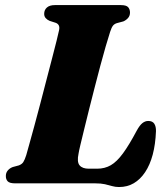

<svg xmlns="http://www.w3.org/2000/svg" viewBox="-20 -720 660 754"><path d="M353.5 0H39Q17.5 0 10 -8.2Q2.5 -16.5 3 -29.5Q3 -41.5 10.5 -50.5Q18 -59.5 30 -64L54 -70.5Q66 -75 71.5 -83.5Q77 -92 83 -110.5Q87 -124 95.2 -154.2Q103.5 -184.5 114.8 -225.2Q126 -266 138 -312.2Q150 -358.5 162 -404.5Q174 -450.5 184.5 -490.8Q195 -531 202.2 -560Q209.5 -589 212 -601.5Q214.5 -613.5 210.8 -620.5Q207 -627.5 198.5 -630.5L175 -638Q165.5 -642 159.5 -648.8Q153.5 -655.5 153.5 -665.5Q153.5 -681 164.2 -690.5Q175 -700 195.5 -700H454.5Q476 -700 483.2 -691.8Q490.5 -683.5 490.5 -670.5Q490.5 -658 482.8 -649.2Q475 -640.5 464.5 -636L438.5 -629Q429 -626 423.5 -619Q418 -612 412.5 -595Q405 -572 395 -537.5Q385 -503 374 -461.8Q363 -420.5 351.8 -376.8Q340.5 -333 330 -291Q319.5 -249 310.8 -213.2Q302 -177.5 296 -152.2Q290 -127 288.5 -117Q281.5 -84 292.5 -70.8Q303.5 -57.5 328.5 -57.5H361.5Q391.5 -57.5 415.2 -71.2Q439 -85 463 -117.8Q487 -150.5 517 -207Q528.5 -228 539.2 -236.5Q550 -245 562 -245Q579 -245 586 -234Q593 -223 592.5 -204.5Q590.5 -153.5 579.8 -113Q569 -72.5 550 -44Q531 -15.5 505.5 -0.5Q480 14.5 447.5 14.5Q433 14.5 420.2 10.8Q407.5 7 392.2 3.5Q377 0 353.5 0Z"/></svg>

Font: Fraunces ExtraBold
Style: Italic
Weight: 800
Italic angle: -16°
Version: Version 1.000;[b76b70a41]